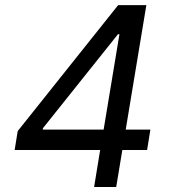

<svg xmlns="http://www.w3.org/2000/svg" viewBox="-20 -748 687 768"><path d="M38.6 -147.9 50.8 -223.6 452.6 -727.5H509.3L490.2 -611.3H452.1L151.9 -235.4L150.9 -229.5H581.5L568.4 -147.9ZM356.4 0 384.3 -170.4 390.6 -206.1 477.1 -727.5H565.4L444.8 0Z"/></svg>

Font: Adwaita Sans
Style: Italic
Weight: 400
Italic angle: -9.39999°
Designer: Rasmus Andersson
Foundry: rsms
Version: Version 4.001;git-9221beed3